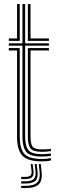

<svg xmlns="http://www.w3.org/2000/svg" viewBox="-20 -790 292 948"><path d="M186.8 -17Q127.5 -17 109.1 -40.9Q90.8 -64.8 90.8 -114.5V-564.5H23.5V-576.2H90.8V-770H104.2V-576.2H221.5V-564.5H104.2V-114.5Q104.2 -68.8 120.4 -48.8Q136.5 -28.8 186.8 -28.8Q197.2 -28.8 208.6 -29.6Q220 -30.5 231.5 -32.2V-20.8Q221.5 -18.8 209.9 -17.9Q198.2 -17 186.8 -17ZM186.8 6.8Q116.8 6.8 90.5 -21.5Q64.2 -49.8 64.2 -114.5V-540.8H23.5V-552.8H77.5V-114.5Q77.5 -57.5 99.5 -31.2Q121.5 -5 186.8 -5Q198.2 -5 209.9 -6Q221.5 -7 231.5 -9.5V2Q213.8 6.8 186.8 6.8ZM186.8 -40.5Q143.5 -40.5 130.5 -57.4Q117.5 -74.2 117.5 -114.5V-552.8H221.5V-540.8H130.8V-114.5Q130.8 -79.8 140.9 -66Q151 -52.2 186.8 -52.2Q200 -52.2 211.6 -53Q223.2 -53.8 231.5 -55.2V-44Q222 -42.2 210.5 -41.4Q199 -40.5 186.8 -40.5ZM23.5 -588.2V-600H64.2V-770H77.5V-588.2ZM117.5 -588.2V-770H130.8V-600H221.5V-588.2ZM171.2 20H181.2L185.2 55.8Q190.5 100.2 172 119.4Q153.5 138.5 105.8 138.5H84.5V127.5H105.8Q147.5 127.5 163.6 110.8Q179.8 94 175.2 55.8ZM131.8 20H141.2L145.2 52Q148.2 74.5 139.1 84.2Q130 94 105.8 94H84.5V83.2H105.8Q124 83.2 130.8 76Q137.5 68.8 135.5 52ZM151.2 20H161.2L165.2 53.8Q169.5 87.2 155.6 101.8Q141.8 116.2 105.8 116.2H84.5V105.2H105.8Q135.5 105.2 147 93.2Q158.5 81.2 155.2 53.8Z"/></svg>

Font: Big Shoulders Inline Display Thin
Style: Regular
Weight: 400
Version: Version 2.002